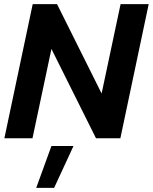

<svg xmlns="http://www.w3.org/2000/svg" viewBox="-20 -664 734 922"><path d="M1 0 137 -644H254L468 -215L559 -644H694L558 0H441L227 -429L136 0ZM154 238 227 37H333L240 238Z"/></svg>

Font: Kanit Medium
Style: Italic
Weight: 500
Italic angle: -12°
Designer: Katatrad Team
Foundry: CadsonDemak
Version: Version 2.000; ttfautohint (v1.8.3)